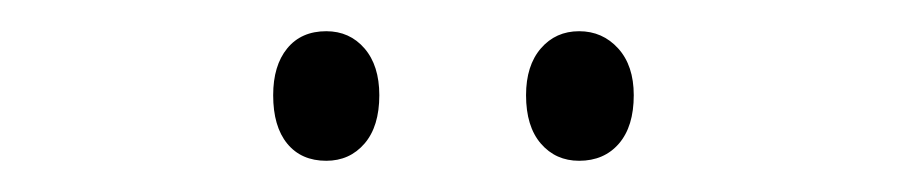

<svg xmlns="http://www.w3.org/2000/svg" viewBox="-20 -731 581 123"><path d="M155 -670Q155 -689 164 -700Q173 -711 189 -711Q204 -711 213.5 -700Q223 -689 223 -670Q223 -650 213.5 -639Q204 -628 189 -628Q173 -628 164 -639Q155 -650 155 -670ZM317 -670Q317 -689 326.5 -700Q336 -711 351 -711Q366 -711 376 -700Q386 -689 386 -670Q386 -650 376.5 -639Q367 -628 351 -628Q336 -628 326.5 -639Q317 -650 317 -670Z"/></svg>

Font: Noto Sans Condensed Light
Style: Regular
Weight: 300
Width: 3
Designer: Monotype Design Team
Foundry: Monotype Imaging Inc.
Version: Version 2.013; ttfautohint (v1.8.4.7-5d5b)